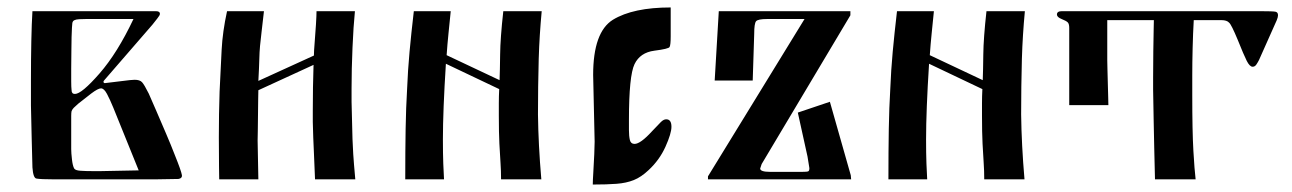

<svg xmlns="http://www.w3.org/2000/svg" viewBox="-20 -481 3466 515"><path d="M67 -451H398Q409 -451 409 -444Q409 -440 402 -431.5Q395 -423 389 -415L259 -265Q259 -265 258 -263.5Q257 -262 258 -260Q258 -259 259.5 -258.5Q261 -258 261 -258Q280 -260 306.5 -263.5Q333 -267 341 -267Q355 -267 361 -260.5Q367 -254 379 -230Q387 -212 399.5 -183Q412 -154 425.5 -122.5Q439 -91 449 -65Q466 -23 468 -11Q469 -3 459 -1L400 0H122Q106 0 95 -0.5Q84 -1 78 -2Q69 -3 67 -32Q66 -67 65 -110Q64 -153 63 -198Q63 -233 63 -267Q63 -322 64 -370.5Q65 -419 67 -451ZM172 -382Q172 -372 171.5 -347.5Q171 -323 171 -297Q171 -279 171 -263Q171 -247 172 -239Q172 -229 181 -229Q199 -229 247 -284Q295 -339 338 -430H211Q201 -430 192.5 -429.5Q184 -429 180 -427Q175 -425 174 -419Q173 -413 172 -382ZM171 -148V-81Q171 -71 173 -53.5Q175 -36 179 -29Q182 -24 195.5 -23Q209 -22 229 -22Q234 -22 239 -22Q244 -22 250 -22L352 -24L284 -192Q275 -214 267 -229Q259 -244 251 -244Q243 -244 224.5 -230Q206 -216 190 -203Q182 -196 178 -192Q174 -188 172 -183Q171 -179 171 -170Q171 -166 171 -160.5Q171 -155 171 -148Z M673 -239Q673 -232 672.5 -213Q672 -194 672 -171.5Q672 -149 671.5 -130Q671 -111 671 -104L673 0H568Q568 0 567.5 -33.5Q567 -67 567 -113Q567 -143 567.5 -175Q568 -207 569 -235Q572 -299 574.5 -347.5Q577 -396 589 -451H688Q684 -415 681.5 -394.5Q679 -374 677.5 -358Q676 -342 675.5 -321Q675 -300 673 -264L822 -332Q822 -343 824 -367Q826 -391 827.5 -415.5Q829 -440 829 -451H932Q928 -411 925.5 -353Q923 -295 923 -244Q923 -224 923 -208Q924 -169 924.5 -147Q925 -125 925.5 -108Q926 -91 927.5 -67.5Q929 -44 933 0H825Q824 -32 822 -71.5Q820 -111 819 -154Q819 -167 819 -182Q819 -213 819.5 -246.5Q820 -280 821 -307Z M1176 -310Q1172 -247 1170 -196.5Q1168 -146 1168 -107Q1168 -69 1169 -42Q1170 -15 1171 0H1067Q1067 -77 1068 -135Q1069 -193 1072 -243Q1074 -293 1078.5 -342Q1083 -391 1090 -451H1189Q1186 -421 1183 -391.5Q1180 -362 1178 -333L1320 -266Q1321 -291 1321.5 -335Q1322 -379 1330 -451H1433Q1430 -419 1428 -387.5Q1426 -356 1425 -323Q1424 -285 1423.5 -248.5Q1423 -212 1423 -174Q1424 -93 1432 0H1324Q1324 -23 1322.5 -44.5Q1321 -66 1319.5 -95.5Q1318 -125 1318 -171Q1318 -186 1318 -204Q1318 -222 1319 -242Z M1570 14Q1570 4 1571.5 -20Q1573 -44 1574 -67.5Q1575 -91 1575 -101L1571 -280Q1571 -395 1624 -428Q1678 -461 1779 -461V-384Q1779 -360 1776 -355Q1774 -350 1735 -345Q1697 -340 1682 -309Q1667 -278 1667 -159V-132Q1667 -116 1669.5 -105.5Q1672 -95 1682 -95Q1698 -95 1729 -129Q1745 -146 1752.5 -153.5Q1760 -161 1767 -161Q1781 -161 1781 -141Q1781 -123 1765 -87.5Q1749 -52 1720 -25Q1700 -6 1680 2Q1660 10 1634 12Q1608 14 1570 14Z M1897 -265 1908 -451H2261V-440L2023 -41L2019 -29Q2019 -20 2046 -20H2131Q2145 -20 2148 -21.5Q2151 -23 2151 -30L2146 -61L2120 -179L2206 -208L2262 -11L2263 0H1879V-8L2138 -430H2038Q2013 -430 2008 -424Q2003 -418 2003 -390L1999 -265Z M2472 -310Q2468 -247 2466 -196.5Q2464 -146 2464 -107Q2464 -69 2465 -42Q2466 -15 2467 0H2363Q2363 -77 2364 -135Q2365 -193 2368 -243Q2370 -293 2374.5 -342Q2379 -391 2386 -451H2485Q2482 -421 2479 -391.5Q2476 -362 2474 -333L2616 -266Q2617 -291 2617.5 -335Q2618 -379 2626 -451H2729Q2726 -419 2724 -387.5Q2722 -356 2721 -323Q2720 -285 2719.5 -248.5Q2719 -212 2719 -174Q2720 -93 2728 0H2620Q2620 -23 2618.5 -44.5Q2617 -66 2615.5 -95.5Q2614 -125 2614 -171Q2614 -186 2614 -204Q2614 -222 2615 -242Z M2950 -319Q2950 -312 2950.5 -295Q2951 -278 2951.5 -257.5Q2952 -237 2952.5 -220.5Q2953 -204 2953 -199H2848V-406Q2848 -417 2844 -421Q2840 -425 2827.5 -430Q2815 -435 2815 -442Q2815 -451 2828 -451H3361Q3395 -451 3401.5 -449.5Q3408 -448 3408 -440Q3408 -435 3404.5 -426.5Q3401 -418 3390 -394L3357 -320Q3354 -314 3350 -308Q3346 -302 3340 -302Q3332 -302 3324 -318Q3316 -334 3300 -374Q3283 -415 3277 -420Q3271 -427 3256 -427H3182Q3180 -392 3179 -352.5Q3178 -313 3178 -279.5Q3178 -246 3178 -227Q3178 -128 3181 -76.5Q3184 -25 3187 0H3078Q3077 -47 3076 -83.5Q3075 -120 3074.5 -156.5Q3074 -193 3073 -240Q3073 -255 3073 -273Q3073 -308 3073.5 -343.5Q3074 -379 3074.5 -403Q3075 -427 3075 -427H2950Z"/></svg>

Font: Pochaevsk
Style: Regular
Weight: 400
Version: Version 1.210; ttfautohint (v1.8.4.7-5d5b)